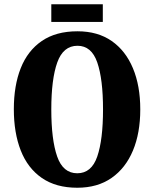

<svg xmlns="http://www.w3.org/2000/svg" viewBox="-20 -872 724 902"><path d="M343 10Q243 10 176.5 -36Q110 -82 77.5 -165Q45 -248 45 -359Q45 -470 77.5 -552Q110 -634 176.5 -679.5Q243 -725 344 -725Q439 -725 504.5 -679.5Q570 -634 604.5 -551.5Q639 -469 639 -358Q639 -247 604.5 -164.5Q570 -82 504 -36Q438 10 343 10ZM343 -58Q410 -58 437 -137Q464 -216 464 -358Q464 -500 437 -578.5Q410 -657 344 -657Q277 -657 249 -578.5Q221 -500 221 -358Q221 -216 248.5 -137Q276 -58 343 -58ZM221 -769V-852H463V-769Z"/></svg>

Font: Noto Serif Sinhala ExtraCondensed Black
Style: Regular
Weight: 900
Width: 2
Designer: Jelle Bosma - Monotype Design Team
Foundry: Monotype Imaging Inc.
Version: Version 2.007; ttfautohint (v1.8.4.7-5d5b)